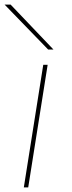

<svg xmlns="http://www.w3.org/2000/svg" viewBox="-23 -810 310 830"><path d="M99 0H80L164 -530H183ZM185 -596 -3 -790H23L208 -596Z"/></svg>

Font: Georama ExtraExtended Thin
Style: Italic
Weight: 100
Width: 8
Italic angle: -9°
Designer: Jean-Baptiste Levee
Foundry: Production Type
Version: Version 1.000